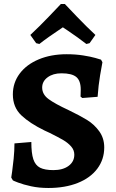

<svg xmlns="http://www.w3.org/2000/svg" viewBox="-20 -924 580 956"><path d="M283 -904H303Q317 -889 363.5 -840.5Q410 -792 455 -750L426 -709L410 -705Q369 -737 314 -774L293 -788Q215 -736 176 -705L160 -709L131 -750Q176 -792 222.5 -840.5Q269 -889 283 -904ZM44 -26 36 -40Q37 -47 40.5 -70.5Q44 -94 48 -134Q52 -174 52 -210L136 -217Q136 -161 146 -131Q156 -101 179.5 -89Q203 -77 246 -77Q293 -77 321.5 -98Q350 -119 350 -154Q350 -177 334 -195Q318 -213 295 -226.5Q272 -240 228 -262L202 -274Q128 -310 86 -350Q44 -390 44 -454Q44 -512 78 -557.5Q112 -603 173 -628.5Q234 -654 312 -654Q356 -654 394 -648Q432 -642 454.5 -635.5Q477 -629 483 -627L490 -614Q487 -600 478.5 -549.5Q470 -499 466 -442L390 -436L381 -443Q381 -446 381.5 -455.5Q382 -465 382 -478Q382 -522 360 -540.5Q338 -559 286 -559Q244 -559 217 -539Q190 -519 190 -488Q190 -454 222 -430.5Q254 -407 321 -376Q377 -349 413 -327Q449 -305 474 -270.5Q499 -236 499 -190Q499 -130 464.5 -84Q430 -38 367 -13Q304 12 221 12Q174 12 135 3.5Q96 -5 70 -15Q44 -25 44 -26Z"/></svg>

Font: Sahitya
Style: Bold
Weight: 700
Designer: Juan Pablo del Peral
Foundry: Juan Pablo del Peral (http://www.huertatipografica.com)
Version: Version 1.001;PS 001.000;hotconv 1.0.70;makeotf.lib2.5.58329